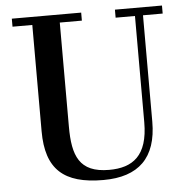

<svg xmlns="http://www.w3.org/2000/svg" viewBox="-54 -803 862 870"><g transform="rotate(-5 377.5 -368.0)"><path d="M31.5 -750V-713.5H121.5V-230C121.5 -57 201 14.5 381.5 14.5C542 14.5 625 -65 625 -230V-713.5H714.5V-750H500.5V-713.5H588.5V-230C588.5 -77.5 518.5 -29 411.5 -29C275 -29 246.5 -108 246.5 -240V-713.5H347V-750Z"/></g></svg>

Font: Bodoni* 06pt Medium
Style: Regular
Weight: 500
Version: Version 2.3